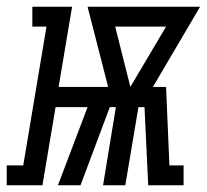

<svg xmlns="http://www.w3.org/2000/svg" viewBox="-83 -550 614 570"><path d="M-63 0V-59H-14L55 -471H13V-530H131L91 -292H238L177 -530H511L371 -292H410L420 -58L421 -59H462V0H357L346 -232H328L289 0H223L261 -232H243L156 0H89L177 -232H82L43 0ZM304 -292 410 -471H259Z"/></svg>

Font: Iosevka Slab Oblique
Style: Regular
Weight: 400
Italic angle: -9°
Monospace: yes
Designer: Belleve Invis
Foundry: Belleve Invis
Version: Version 11.1.1; ttfautohint (v1.8.3)